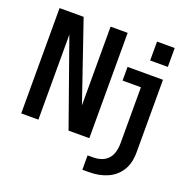

<svg xmlns="http://www.w3.org/2000/svg" viewBox="-156 -855 1162 1199"><g transform="rotate(20 425.0 -256.0)"><path d="M684.5 -711.5H802V-586H684.5ZM41 0V-700H201L380 -177V-700H493.5V0H355.5L155 -565.5V0ZM520 200V104.5H555Q619.5 104.5 653.5 69Q687.5 33.5 687.5 -39.5V-409H565.5V-500H801V-18.5Q801 55 770.5 103.5Q740 152 686.2 176Q632.5 200 563.5 200Z"/></g></svg>

Font: Trispace Medium
Style: Regular
Weight: 500
Designer: Tyler Finck
Foundry: Etcetera Type Company
Version: Version 1.210; ttfautohint (v1.8.3)